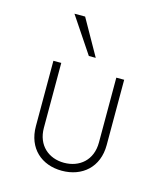

<svg xmlns="http://www.w3.org/2000/svg" viewBox="-95 -667 638 747"><g transform="rotate(15 224.0 -293.5)"><path d="M209.5 -450.7H237.3L155.8 -595.2H112.8ZM223.1 7.8C304.7 7.8 366.2 -44.4 366.2 -133.8V-397H334.5V-135.7C334.5 -64.5 285.6 -24.4 223.1 -24.4C162.1 -24.4 112.8 -64.5 112.8 -135.7V-397H81.1V-133.8C81.1 -44.4 141.6 7.8 223.1 7.8Z"/></g></svg>

Font: Now ExtraLight
Style: Regular
Weight: 200
Designer: Alfredo Marco Pradil
Foundry: Alfredo Marco Pradil
Version: Version 1.200;hotconv 1.0.109;makeotfexe 2.5.65596